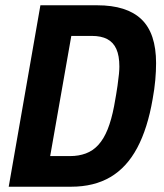

<svg xmlns="http://www.w3.org/2000/svg" viewBox="-20 -707 621 727"><path d="M13 0 133 -687H348Q460 -687 515.5 -634Q571 -581 571 -468Q571 -438 568 -404Q565 -370 558 -332Q539 -221 499.5 -147Q460 -73 398 -36.5Q336 0 249 0ZM170 -116H246Q278 -116 305 -126Q332 -136 352.5 -158.5Q373 -181 387.5 -217Q402 -253 412 -305Q421 -354 425 -382.5Q429 -411 430.5 -427.5Q432 -444 432 -455Q432 -496 420.5 -521.5Q409 -547 386 -559Q363 -571 328 -571H250Z"/></svg>

Font: Archivo Condensed
Style: Bold Italic
Weight: 700
Width: 3
Italic angle: -10°
Designer: Hector Gatti
Foundry: Omnibus-Type
Version: Version 2.001